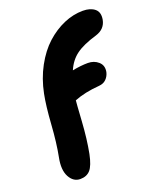

<svg xmlns="http://www.w3.org/2000/svg" viewBox="-143 -822 769 941"><g transform="rotate(-20 241.5 -351.5)"><path d="M111.8 34.2Q75.7 34.2 55.9 -2.7Q36.1 -39.6 48.8 -102.1Q62.5 -171.9 68.8 -266.8Q75.2 -361.8 86.9 -419.9Q101.6 -493.7 134.8 -554.7Q168 -615.7 211.4 -655Q254.9 -694.3 304.4 -715.6Q354 -736.8 403.8 -736.8Q442.9 -736.8 465.3 -718.5Q487.8 -700.2 481 -662.1Q472.2 -616.2 423.8 -601.1Q352.5 -580.1 315.7 -553Q278.8 -525.9 258.8 -479Q303.2 -487.8 339.8 -487.8Q372.1 -487.8 394.3 -468Q416.5 -448.2 410.2 -415Q405.3 -394 391.1 -379.9Q377 -365.7 354 -363.8Q276.9 -357.9 222.2 -335.9Q220.7 -325.2 214.8 -231.7Q209 -138.2 194.8 -65.9Q183.1 -8.8 164.1 12.7Q145 34.2 111.8 34.2Z"/></g></svg>

Font: Shantell Sans Bouncy
Style: Bold Italic
Weight: 700
Italic angle: -11.31°
Designer: Stephen Nixon, Anya Danilova, Shantell Martin
Foundry: Arrow Type
Version: Version 1.006;[9816181b4]